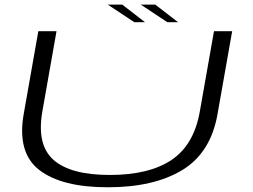

<svg xmlns="http://www.w3.org/2000/svg" viewBox="-20 -810 1100 834"><path d="M448 3.5Q248 3.5 150.8 -71.5Q53.5 -146.5 83 -315L146.5 -674.5H225.5L164 -326Q138.5 -180.5 212.8 -115.2Q287 -50 457 -50Q627.5 -50 725 -115.2Q822.5 -180.5 848 -326L909.5 -674.5H988.5L925 -315Q895.5 -146.5 772 -71.5Q648.5 3.5 448 3.5ZM707 -713.5 591.5 -790H654.5L753.5 -713.5ZM563.5 -713.5 448 -790H511L610 -713.5Z"/></svg>

Font: Anybody UltraExpanded Light
Style: Italic
Weight: 300
Width: 9
Italic angle: -10°
Designer: Tyler Finck
Foundry: Etcetera Type Company
Version: Version 1.010; ttfautohint (v1.8.3) -l 8 -r 50 -G 200 -x 14 